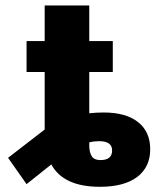

<svg xmlns="http://www.w3.org/2000/svg" viewBox="-20 -680 589 709"><path d="M396.5 -414.1H309.6V-261.7Q335 -264.6 362.8 -264.6Q445.3 -264.6 490 -229Q534.7 -193.4 534.7 -128.9Q534.7 -63 486.6 -26.6Q438.5 9.8 348.6 9.8Q214.4 9.8 169.4 -72.8L78.1 0L9.8 -97.2L145 -201.7V-414.1H78.1V-528.3H145V-659.7H309.6V-528.3H396.5ZM346.2 -158.7Q327.6 -158.7 309.6 -154.3V-143.6Q309.6 -117.7 318.6 -103.3Q327.6 -88.9 351.1 -88.9Q394 -88.9 394 -124.5Q394 -158.7 346.2 -158.7Z"/></svg>

Font: Roboto Black
Style: Regular
Weight: 900
Designer: Google
Version: Version 2.134; 2016